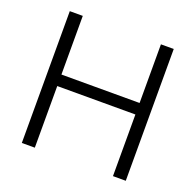

<svg xmlns="http://www.w3.org/2000/svg" viewBox="-125 -841 990 972"><g transform="rotate(20 370.5 -355.0)"><path d="M650 -710V0H581V-332H160V0H90V-710H160V-394H581V-710Z"/></g></svg>

Font: Boldmen
Style: Regular
Weight: 400
Designer: Matt McInerney, Pablo Impallari, Rodrigo Fuenzalida
Foundry: LIVING CONCEPT
Version: Version 1.000